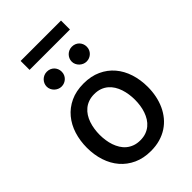

<svg xmlns="http://www.w3.org/2000/svg" viewBox="-265 -1015 1133 1133"><g transform="rotate(-45 301.0 -449.0)"><path d="M301.1 -552.6Q362.6 -552.6 410 -530.9Q457.4 -509.2 489.7 -471.2Q522 -433.2 538.7 -381.6Q555.4 -329.9 555.4 -270.2Q555.4 -231.9 548.1 -196Q540.8 -160.2 526.5 -128.9Q512.1 -97.7 490.8 -71.9Q469.5 -46.2 441.2 -27.7Q413 -9.2 378 0.9Q343 11 301.1 11Q240.1 11 192.8 -10.7Q145.6 -32.3 113.1 -70.1Q80.6 -108 63.7 -159.4Q46.9 -210.9 46.9 -270.2Q46.9 -328.1 63 -379.4Q79.2 -430.8 111.2 -469.3Q143.1 -507.8 190.7 -530.2Q238.3 -552.6 301.1 -552.6ZM154.1 -270.6Q154.1 -247.5 157.5 -224.3Q160.9 -201 168.1 -179.7Q175.4 -158.4 187 -139.7Q198.5 -121.1 215 -107.4Q231.5 -93.8 253 -85.9Q274.5 -78.1 301.5 -78.1Q328.5 -78.1 349.6 -85.8Q370.7 -93.4 387.1 -106.9Q403.4 -120.4 415 -138.7Q426.5 -157 433.9 -178.4Q441.4 -199.9 444.8 -223.4Q448.2 -246.8 448.2 -270.6Q448.2 -293.7 444.8 -316.9Q441.4 -340.2 434.3 -361.7Q427.2 -383.2 415.7 -401.8Q404.1 -420.5 387.8 -434.3Q371.4 -448.2 350 -456Q328.5 -463.8 301.5 -463.8Q274.9 -463.8 253.4 -456.1Q231.9 -448.5 215.6 -434.8Q199.2 -421.2 187.5 -402.9Q175.8 -384.6 168.5 -363.1Q161.2 -341.6 157.7 -318Q154.1 -294.4 154.1 -270.6ZM132.8 -834.5V-909.1H469.8V-834.5ZM405.9 -755Q419.4 -755 430.8 -750.4Q442.1 -745.7 450.5 -737.4Q458.8 -729 463.6 -717.7Q468.4 -706.3 468.4 -692.8Q468.4 -679.7 463.6 -668.5Q458.8 -657.3 450.3 -649Q441.8 -640.6 430.4 -635.8Q419 -631 405.9 -631Q393.5 -631 382.1 -636Q370.7 -641 362 -649.5Q353.3 -658 348.2 -669.2Q343 -680.4 343 -692.8Q343 -705.6 348 -717Q353 -728.3 361.7 -736.9Q370.4 -745.4 381.7 -750.2Q393.1 -755 405.9 -755ZM197.1 -755Q210.6 -755 221.9 -750.4Q233.3 -745.7 241.7 -737.4Q250 -729 254.8 -717.7Q259.6 -706.3 259.6 -692.8Q259.6 -679.7 254.8 -668.5Q250 -657.3 241.5 -649Q233 -640.6 221.6 -635.8Q210.2 -631 197.1 -631Q184.7 -631 173.3 -636Q161.9 -641 153.2 -649.5Q144.5 -658 139.4 -669.2Q134.2 -680.4 134.2 -692.8Q134.2 -705.6 139.2 -717Q144.2 -728.3 152.9 -736.9Q161.6 -745.4 172.9 -750.2Q184.3 -755 197.1 -755Z"/></g></svg>

Font: Inter P Medium
Style: Regular
Weight: 500
Designer: Rasmus Andersson
Foundry: rsms
Version: Version 3.018;git-588b23468